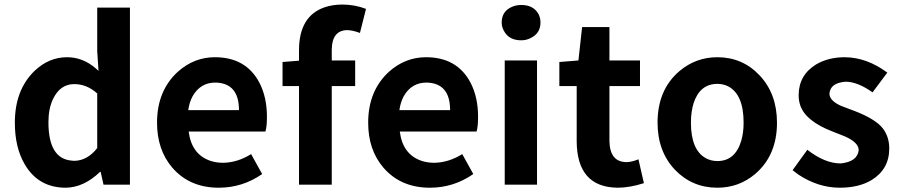

<svg xmlns="http://www.w3.org/2000/svg" viewBox="-20 -832 4059 865"><path d="M276.4 13.7Q152.3 13.7 90.8 -92.8Q46.9 -168 46.9 -279.3Q46.9 -426.8 135.7 -512.7Q200.2 -574.2 282.2 -574.2Q353.5 -574.2 412.1 -523.4Q418 -517.6 423.8 -512.7L418 -600.6V-797.9H565.4V0H446.3L433.6 -57.6H430.7Q357.4 12.7 276.4 13.7ZM314.5 -107.4Q374 -108.4 418 -165V-411.1Q371.1 -453.1 314.5 -453.1Q251 -453.1 218.8 -385.7Q198.2 -342.8 198.2 -281.2Q198.2 -117.2 302.7 -108.4Q308.6 -107.4 314.5 -107.4Z M965.8 13.7Q834 13.7 755.9 -77.1Q687.5 -157.2 687.5 -279.3Q687.5 -422.9 781.2 -508.8Q854.5 -574.2 948.2 -574.2Q1087.9 -574.2 1148.4 -460Q1182.6 -394.5 1182.6 -305.7Q1182.6 -261.7 1175.8 -239.3H830.1Q842.8 -136.7 927.7 -107.4Q954.1 -98.6 985.4 -98.6Q1049.8 -99.6 1111.3 -137.7L1161.1 -47.9Q1072.3 13.7 965.8 13.7ZM828.1 -335.9H1056.6Q1056.6 -444.3 972.7 -458Q961.9 -460 950.2 -460Q882.8 -460 847.7 -398.4Q833 -371.1 828.1 -335.9Z M1628.9 -792 1601.6 -683.6Q1567.4 -696.3 1543 -696.3Q1475.6 -694.3 1474.6 -608.4V-559.6H1580.1V-444.3H1474.6V0H1327.1V-444.3H1252.9V-552.7L1327.1 -558.6V-605.5Q1327.1 -758.8 1441.4 -798.8Q1477.5 -811.5 1522.5 -811.5Q1578.1 -811.5 1628.9 -792Z M1917 13.7Q1785.2 13.7 1707 -77.1Q1638.7 -157.2 1638.7 -279.3Q1638.7 -422.9 1732.4 -508.8Q1805.7 -574.2 1899.4 -574.2Q2039.1 -574.2 2099.6 -460Q2133.8 -394.5 2133.8 -305.7Q2133.8 -261.7 2127 -239.3H1781.2Q1793.9 -136.7 1878.9 -107.4Q1905.3 -98.6 1936.5 -98.6Q2001 -99.6 2062.5 -137.7L2112.3 -47.9Q2023.4 13.7 1917 13.7ZM1779.3 -335.9H2007.8Q2007.8 -444.3 1923.8 -458Q1913.1 -460 1901.4 -460Q1834 -460 1798.8 -398.4Q1784.2 -371.1 1779.3 -335.9Z M2253.9 0V-559.6H2399.4V0ZM2328.1 -650.4Q2272.5 -650.4 2250 -693.4Q2240.2 -710.9 2240.2 -730.5Q2240.2 -782.2 2288.1 -801.8Q2306.6 -809.6 2328.1 -809.6Q2384.8 -809.6 2407.2 -766.6Q2415 -750 2415 -730.5Q2415 -681.6 2370.1 -660.2Q2350.6 -650.4 2328.1 -650.4Z M2762.7 13.7Q2579.1 11.7 2578.1 -196.3V-444.3H2500V-552.7L2585.9 -559.6L2602.5 -710H2725.6V-559.6H2863.3V-444.3H2725.6V-196.3Q2727.5 -102.5 2801.8 -101.6Q2825.2 -101.6 2856.4 -114.3L2880.9 -6.8Q2816.4 13.7 2762.7 13.7Z M3211.9 13.7Q3098.6 13.7 3020.5 -67.4Q2942.4 -150.4 2942.4 -279.3Q2942.4 -427.7 3041 -511.7Q3115.2 -574.2 3211.9 -574.2Q3325.2 -574.2 3402.3 -492.2Q3480.5 -409.2 3480.5 -279.3Q3480.5 -131.8 3381.8 -47.9Q3308.6 13.7 3211.9 13.7ZM3211.9 -106.4Q3292 -106.4 3319.3 -197.3Q3330.1 -233.4 3330.1 -279.3Q3330.1 -405.3 3261.7 -442.4Q3239.3 -454.1 3211.9 -454.1Q3132.8 -454.1 3104.5 -366.2Q3092.8 -328.1 3092.8 -279.3Q3092.8 -156.2 3160.2 -119.1Q3183.6 -106.4 3211.9 -106.4Z M3763.7 13.7Q3666 13.7 3576.2 -45.9Q3562.5 -55.7 3550.8 -65.4L3617.2 -157.2Q3696.3 -95.7 3767.6 -95.7Q3842.8 -103.5 3848.6 -155.3Q3848.6 -189.5 3788.1 -216.8Q3780.3 -219.7 3731.4 -239.3Q3611.3 -285.2 3585.9 -355.5Q3578.1 -377.9 3578.1 -402.3Q3578.1 -494.1 3657.2 -542Q3711.9 -574.2 3786.1 -574.2Q3885.7 -573.2 3977.5 -504.9L3911.1 -416Q3842.8 -463.9 3790 -463.9Q3720.7 -459 3716.8 -410.2Q3716.8 -377.9 3770.5 -354.5Q3774.4 -353.5 3830.1 -332Q3923.8 -295.9 3957 -253.9Q3986.3 -215.8 3986.3 -163.1Q3986.3 -69.3 3906.2 -20.5Q3848.6 13.7 3763.7 13.7Z"/></svg>

Font: Taipei Sans TC Beta
Style: Bold
Weight: 700
Designer: JT Foundry
Foundry: JT Foundry
Version: Version 1.000